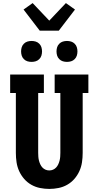

<svg xmlns="http://www.w3.org/2000/svg" viewBox="-20 -1219 640 1247"><path d="M300 8Q270 8 240 2Q210 -4 183.5 -19Q157 -34 137 -57Q117 -80 104.5 -107.5Q92 -135 87.5 -165Q83 -195 83 -226V-615H46V-735H265V-615H228V-226Q228 -213 229 -200.5Q230 -188 233 -176Q236 -164 241.5 -152Q247 -140 255.5 -131Q264 -122 275.5 -117Q287 -112 300 -112Q313 -112 324.5 -117Q336 -122 344.5 -131Q353 -140 358.5 -152Q364 -164 367 -176Q370 -188 371 -200.5Q372 -213 372 -226V-615H335V-735H554V-615H517V-226Q517 -195 512.5 -165Q508 -135 495.5 -107.5Q483 -80 463 -57Q443 -34 416.5 -19Q390 -4 360 2Q330 8 300 8ZM415 -817Q401 -817 388 -821Q375 -825 365 -835Q355 -845 351 -858Q347 -871 347 -885Q347 -899 351 -912Q355 -925 365 -935Q375 -945 388 -949Q401 -953 415 -953Q429 -953 442 -949Q455 -945 465 -935Q475 -925 479 -912Q483 -899 483 -885Q483 -871 479 -858Q475 -845 465 -835Q455 -825 442 -821Q429 -817 415 -817ZM185 -817Q171 -817 158 -821Q145 -825 135 -835Q125 -845 121 -858Q117 -871 117 -885Q117 -899 121 -912Q125 -925 135 -935Q145 -945 158 -949Q171 -953 185 -953Q199 -953 212 -949Q225 -945 235 -935Q245 -925 249 -912Q253 -899 253 -885Q253 -871 249 -858Q245 -845 235 -835Q225 -825 212 -821Q199 -817 185 -817ZM238 -1020 133 -1157 192 -1199 300 -1085 408 -1199 467 -1157 362 -1020Z"/></svg>

Font: Iosevka Etoile Heavy
Style: Regular
Weight: 900
Designer: Belleve Invis
Foundry: Belleve Invis
Version: Version 22.1.2; ttfautohint (v1.8.4)